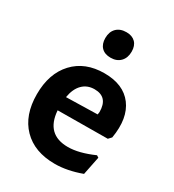

<svg xmlns="http://www.w3.org/2000/svg" viewBox="-171 -790 814 899"><g transform="rotate(30 236.0 -341.0)"><path d="M248 -692Q279 -692 296.5 -674.5Q314 -657 314 -625Q314 -591 294.5 -571Q275 -551 242 -551Q210 -551 192.5 -569Q175 -587 175 -619Q175 -653 194.5 -672.5Q214 -692 248 -692ZM264 10Q154 10 91.5 -54Q29 -118 29 -231Q29 -343 90 -408.5Q151 -474 255 -474Q358 -474 406.5 -409.5Q455 -345 436 -232L421 -216L151 -214Q160 -89 278 -89Q337 -89 416 -124L427 -117L407 -18Q331 10 264 10ZM252 -386Q213 -386 187.5 -360.5Q162 -335 154 -287L323 -291L325 -305Q325 -386 252 -386Z"/></g></svg>

Font: Alegreya Sans SC
Style: Bold
Weight: 700
Designer: Juan Pablo del Peral
Foundry: Huerta Tipografica
Version: Version 2.007